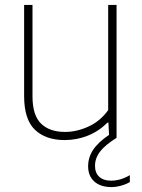

<svg xmlns="http://www.w3.org/2000/svg" viewBox="-20 -560 578 780"><path d="M507.5 151.5V179.5Q491.5 189 471.2 194.5Q451 200 432.5 200Q388.5 200 363.2 177.5Q338 155 338 115.5Q338 79.5 358.5 48.5Q379 17.5 423 -12L420.5 -62H416.5Q382 -27 337 -9Q292 9 243 9Q165.5 9 121.8 -33Q78 -75 78 -169.5V-540H112V-169Q112 -91.5 146.8 -57.8Q181.5 -24 244 -24Q291.5 -24 339.2 -45.8Q387 -67.5 419.5 -112.5V-540H453.5V0Q407 29 386.5 55.8Q366 82.5 366 114Q366 142.5 383.2 158.2Q400.5 174 431 174Q470 174 507.5 151.5Z"/></svg>

Font: Encode Sans Thin
Style: Regular
Weight: 250
Designer: Multiple Designers
Foundry: Impallari Type
Version: Version 2.000